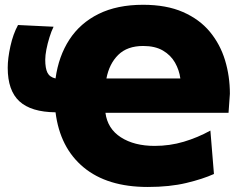

<svg xmlns="http://www.w3.org/2000/svg" viewBox="-20 -748 988 783"><path d="M582.5 14.5Q417.5 14.5 321 -65.5Q224.5 -145.5 206.5 -290Q107 -291 59.2 -334.8Q11.5 -378.5 11.5 -471.5Q11.5 -510 22.5 -559.8Q33.5 -609.5 53.5 -646L198.5 -639Q189.5 -621 181.8 -596Q174 -571 169.2 -546.5Q164.5 -522 164.5 -504.5Q164.5 -469.5 173.5 -451.5Q182.5 -433.5 206.5 -428Q219 -519 263 -586.5Q307 -654 382.2 -691.2Q457.5 -728.5 563.5 -728.5Q658.5 -728.5 726 -699Q793.5 -669.5 835.8 -618.5Q878 -567.5 897.8 -502.2Q917.5 -437 917.5 -365.5L912 -288H410Q418.5 -223 473 -188Q527.5 -153 610.5 -153Q672.5 -153 729.5 -170Q786.5 -187 838 -215.5L852.5 -38.5Q807.5 -18 739.8 -1.8Q672 14.5 582.5 14.5ZM564 -560.5Q499 -560.5 462.2 -524.2Q425.5 -488 414 -428H715.5Q711 -462 693.8 -492.5Q676.5 -523 644.5 -541.8Q612.5 -560.5 564 -560.5Z"/></svg>

Font: Commissioner ExtraBold
Style: Regular
Weight: 800
Designer: Kostas Bartsokas
Foundry: Kostas Bartsokas
Version: Version 1.000; ttfautohint (v1.8.3)